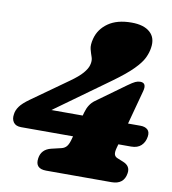

<svg xmlns="http://www.w3.org/2000/svg" viewBox="-91 -805 785 876"><g transform="rotate(10 301.5 -366.5)"><path d="M306.5 -292.5Q317.5 -331.5 344.5 -351L478.5 -448Q500 -463.5 511.5 -468.8Q523 -474 534 -474Q565 -474 554.5 -434.5L512 -276.5H569.5Q591 -276.5 602.8 -265.8Q614.5 -255 611 -233Q607 -207 590.2 -191.2Q573.5 -175.5 544 -175.5H485L480 -157.5Q474.5 -137 477.8 -126.8Q481 -116.5 493 -112L520 -101Q555 -87 549.5 -53Q541.5 0 484 0H181.5Q128.5 0 136 -49.5Q142 -91.5 186.5 -102.5L233 -113.5Q247 -117 255.5 -126.8Q264 -136.5 270 -157.5L275 -175.5H34.5Q9.5 -175.5 -1.2 -190.5Q-12 -205.5 -8 -228.5Q-6 -246.5 6.8 -264.5Q19.5 -282.5 51 -305L217.5 -423.5Q255 -450 273 -471Q291 -492 295.5 -509Q301.5 -530 295.8 -546Q290 -562 285 -581Q280 -600 288 -630.5Q300 -676 340.8 -704.5Q381.5 -733 448.5 -733Q505.5 -733 534.2 -707.2Q563 -681.5 555.5 -635Q552.5 -612.5 540.8 -587.8Q529 -563 498.2 -531.8Q467.5 -500.5 408 -457.5L157 -276.5H302Z"/></g></svg>

Font: Fraunces 72pt SuperSoft Black
Style: Italic
Weight: 900
Italic angle: -16°
Version: Version 1.000;[b76b70a41]